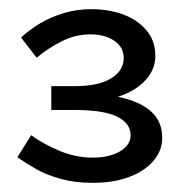

<svg xmlns="http://www.w3.org/2000/svg" viewBox="-20 -808 407 419"><path d="M182 -409Q144 -409 113 -417.5Q82 -426 59 -439Q36 -452 18 -465L48 -513Q74 -494 109.5 -479Q145 -464 183 -464Q206 -464 224.5 -470Q243 -476 254 -487Q265 -498 265 -513Q265 -539 235.5 -553.5Q206 -568 143 -568H92V-620H143Q195 -620 222.5 -637Q250 -654 250 -681Q250 -705 229.5 -719Q209 -733 177 -733Q145 -733 115 -718Q85 -703 60 -682L26 -726Q44 -743 67.5 -757Q91 -771 119.5 -779.5Q148 -788 179 -788Q217 -788 248.5 -776.5Q280 -765 299.5 -742Q319 -719 319 -686Q319 -656 297 -632.5Q275 -609 238 -597Q201 -585 154 -585V-604Q212 -604 251.5 -593.5Q291 -583 312.5 -562Q334 -541 334 -507Q334 -479 314.5 -456.5Q295 -434 261 -421.5Q227 -409 182 -409Z"/></svg>

Font: BioRhyme ExtraBold
Style: Regular
Weight: 400
Version: Version 1.600;gftools[0.9.33]